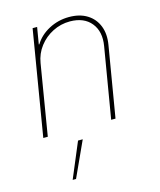

<svg xmlns="http://www.w3.org/2000/svg" viewBox="-118 -637 803 963"><g transform="rotate(-15 284.0 -156.0)"><path d="M134.8 -366.2 74.2 0H50.8L141.6 -545.9H165L150.4 -459H153.3Q179.2 -501.5 227.5 -527.1Q275.9 -552.7 332 -552.7Q387.2 -552.7 425.3 -529.1Q463.4 -505.4 480 -463.4Q496.6 -421.4 487.3 -366.2L425.8 0H403.3L464.8 -366.2Q477.1 -439 440.4 -484.4Q403.8 -529.8 331.1 -530.3Q282.7 -530.3 241 -509Q199.2 -487.8 170.9 -450.9Q142.6 -414.1 134.8 -366.2ZM138.7 241.2 215.8 57.6H240.2L156.2 241.2Z"/></g></svg>

Font: Inter Tight Thin
Style: Italic
Weight: 250
Italic angle: -9.39999°
Designer: Rasmus Andersson
Foundry: rsms
Version: Version 3.004